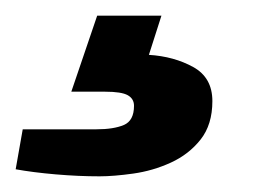

<svg xmlns="http://www.w3.org/2000/svg" viewBox="-98 -37 356 245"><path d="M29 188Q2 188 -27 185.5Q-56 183 -78 179L-69 128H25Q47 128 60 122.5Q73 117 73 98Q73 89 65 84.5Q57 80 36 80H-7L26 -17H108L92 33Q124 35 148.5 48.5Q173 62 173 92Q173 122 158 141Q143 160 120 170.5Q97 181 72 184.5Q47 188 29 188Z"/></svg>

Font: Archivo SemiBold
Style: Bold Italic
Weight: 700
Italic angle: -10°
Version: Version 2.001